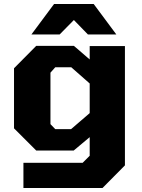

<svg xmlns="http://www.w3.org/2000/svg" viewBox="-20 -752 709 959"><path d="M137 -580 250 -732H448L561 -580H419L349 -652L278 -580ZM97 187V61H393L428 26V-67L348 0H161L50 -111V-411L161 -523H349L428 -455V-522H604V74L492 187ZM256 -107H335L428 -187V-335L336 -416H256L232 -389V-132Z"/></svg>

Font: Tomorrow
Style: Bold
Weight: 700
Designer: Tony de Marco, Monica Rizzolli
Foundry: Just in Type
Version: Version 2.002